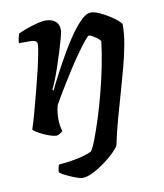

<svg xmlns="http://www.w3.org/2000/svg" viewBox="-80 -566 712 832"><g transform="rotate(-10 276.5 -150.0)"><path d="M38 -45Q47 -71 58.5 -113Q70 -155 83 -205Q96 -255 107 -301Q112 -324 116.5 -345Q121 -366 123.5 -381.5Q126 -397 126 -403Q126 -414 119 -418.5Q112 -423 96 -423H46Q46 -434 49 -445.5Q52 -457 54 -464Q68 -471 91.5 -479.5Q115 -488 138.5 -494Q162 -500 175 -500Q202 -500 218.5 -487Q235 -474 235 -449Q235 -438 228 -412.5Q221 -387 211 -354.5Q201 -322 190 -290Q179 -258 169 -233.5Q159 -209 154 -199L158 -195Q175 -230 196.5 -270.5Q218 -311 241.5 -351.5Q265 -392 289 -425.5Q313 -459 335 -479.5Q357 -500 375 -500Q390 -500 410.5 -491Q431 -482 452 -469Q473 -456 487.5 -443.5Q502 -431 503 -425Q503 -384 494.5 -337.5Q486 -291 472.5 -240.5Q459 -190 443.5 -136Q428 -82 412.5 -26.5Q397 29 385 87Q380 97 361 116Q342 135 316 154Q290 173 263 186.5Q236 200 216 200Q210 200 196 195.5Q182 191 166 184Q150 177 137 170Q124 163 119 158Q119 149 121.5 138.5Q124 128 126 125Q151 123 178 119Q205 115 230 108.5Q255 102 272 93Q283 77 296.5 41Q310 5 325.5 -43.5Q341 -92 355.5 -148Q370 -204 381.5 -261Q393 -318 399 -370Q393 -379 383 -386Q373 -393 364 -398Q355 -403 350 -403Q346 -403 330 -383.5Q314 -364 292 -333Q270 -302 246.5 -265Q223 -228 201.5 -192.5Q180 -157 165 -130Q161 -117 159 -101Q157 -85 157 -69Q157 -56 159 -42.5Q161 -29 165 -15Q161 -11 153.5 -6.5Q146 -2 138 0Q128 0 112 -5Q96 -10 80 -17.5Q64 -25 52 -32.5Q40 -40 38 -45Z"/></g></svg>

Font: Texturina 12pt
Style: Bold Italic
Weight: 700
Italic angle: -11°
Designer: Guillermo Torres Carreño
Foundry: Omnibus-Type
Version: Version 1.002